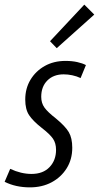

<svg xmlns="http://www.w3.org/2000/svg" viewBox="-39 -798 427 829"><path d="M90 11Q29 11 -19 -13L5 -69Q52 -47 97 -47Q147 -47 175 -76.5Q203 -106 203 -151Q203 -180 189.5 -199.5Q176 -219 141 -246Q103 -276 86.5 -301Q70 -326 70 -368Q70 -416 92.5 -453.5Q115 -491 154 -513Q193 -535 244 -535Q272 -535 294.5 -530Q317 -525 332 -517L309 -461Q292 -469 273 -473Q254 -477 236 -477Q192 -477 165.5 -450.5Q139 -424 139 -380Q139 -353 153 -333.5Q167 -314 203 -286Q243 -253 258 -227.5Q273 -202 273 -160Q273 -110 249 -71.5Q225 -33 184 -11Q143 11 90 11ZM206 -590 177 -620 325 -778 368 -735Z"/></svg>

Font: Ubuntu Sans Condensed
Style: Italic
Weight: 400
Width: 3
Italic angle: -13.5°
Designer: Dalton Maag Ltd
Foundry: Dalton Maag Ltd
Version: Version 1.006; ttfautohint (v1.8.4.7-5d5b)